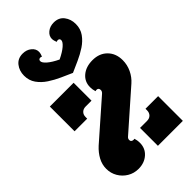

<svg xmlns="http://www.w3.org/2000/svg" viewBox="-322 -1176 1290 1290"><g transform="rotate(-45 322.5 -531.5)"><path d="M25 -136Q25 -177 45 -214Q65 -251 99 -282L361 -512Q374 -523 374 -536Q374 -558 353 -558Q349 -558 343 -556Q336 -578 336 -601Q336 -653 375 -685.5Q414 -718 476 -718Q541 -718 580.5 -678Q620 -638 620 -574Q620 -530 601 -490Q582 -450 550 -422L282 -186Q271 -177 271 -164Q271 -154 277.5 -149Q284 -144 293 -144Q299 -144 302 -145Q309 -123 309 -100Q309 -48 272 -15Q235 18 179 18Q136 18 101 -3Q66 -24 45.5 -59Q25 -94 25 -136ZM279 -530H223Q201 -530 187 -516.5Q173 -503 173 -480V-465H53V-700H279ZM380 -170H447Q470 -170 483.5 -184Q497 -198 497 -220V-235H617V0H380ZM569 -969Q569 -923 544.5 -888.5Q520 -854 482 -829Q444 -804 401.5 -785Q359 -766 323 -750Q287 -766 244.5 -785Q202 -804 164 -829Q126 -854 101.5 -888.5Q77 -923 77 -969Q77 -1015 103 -1048Q129 -1081 175 -1081Q212 -1081 237 -1060.5Q262 -1040 262 -1012Q262 -1004 259.5 -994Q257 -984 252 -974Q247 -978 241 -978Q223 -978 223 -961Q223 -945 249 -922.5Q275 -900 323 -877Q371 -900 397 -922.5Q423 -945 423 -961Q423 -978 405 -978Q399 -978 394 -974Q389 -984 386.5 -994Q384 -1004 384 -1012Q384 -1040 409 -1060.5Q434 -1081 471 -1081Q518 -1081 543.5 -1048Q569 -1015 569 -969Z"/></g></svg>

Font: Exile
Style: Regular
Weight: 400
Designer: Bartłomiej Rózga @rozgatype
Version: Version 1.000; ttfautohint (v1.8.4.7-5d5b)